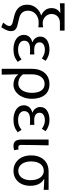

<svg xmlns="http://www.w3.org/2000/svg" viewBox="978 -1814 1042 3038"><g transform="rotate(90 1499.0 -295.0)"><path d="M337 176Q352 158 362 144.5Q372 131 378.5 119.5Q385 108 388 98Q391 88 391 77Q391 65 385.5 55.5Q380 46 366 38Q352 30 327.5 23.5Q303 17 266 9Q223 0 184.5 -14.5Q146 -29 117 -54Q88 -79 71 -116Q54 -153 54 -207Q54 -247 67.5 -282.5Q81 -318 104 -346Q127 -374 157.5 -394Q188 -414 222 -424V-428Q172 -449 140 -489.5Q108 -530 108 -590Q108 -637 129.5 -672.5Q151 -708 189 -728Q167 -728 149 -727.5Q131 -727 113.5 -726Q96 -725 76.5 -724Q57 -723 32 -722V-796H464V-722H337Q310 -722 285.5 -713Q261 -704 242 -687Q223 -670 212 -645Q201 -620 201 -588Q201 -558 213.5 -532.5Q226 -507 245.5 -489Q265 -471 290 -460.5Q315 -450 339 -450Q361 -450 375.5 -451Q390 -452 412 -457V-380Q390 -384 372.5 -385Q355 -386 334 -386Q299 -386 266 -375Q233 -364 207 -342.5Q181 -321 165 -290Q149 -259 149 -219Q149 -178 162 -151.5Q175 -125 198.5 -107.5Q222 -90 253.5 -80.5Q285 -71 323 -64Q363 -56 391.5 -47Q420 -38 438 -24.5Q456 -11 464.5 8.5Q473 28 473 56Q473 81 458 120Q443 159 410 206Z M762 13Q712 13 669.5 1.5Q627 -10 596.5 -31Q566 -52 549 -82Q532 -112 532 -150Q532 -179 541 -201.5Q550 -224 565.5 -240.5Q581 -257 601.5 -268Q622 -279 645 -285V-290Q603 -305 581 -339Q559 -373 559 -411Q559 -448 575.5 -475.5Q592 -503 620.5 -521Q649 -539 686.5 -548Q724 -557 766 -557Q816 -557 860 -541Q904 -525 942 -497L905 -436Q873 -459 840 -471.5Q807 -484 769 -484Q718 -484 684 -462.5Q650 -441 650 -399Q650 -362 679.5 -338.5Q709 -315 775 -315Q791 -315 806.5 -315.5Q822 -316 842 -318V-247Q819 -249 798.5 -249.5Q778 -250 758 -250Q691 -250 657.5 -226Q624 -202 624 -157Q624 -112 662.5 -86Q701 -60 771 -60Q811 -60 846.5 -72Q882 -84 920 -115L959 -54Q910 -16 864.5 -1.5Q819 13 762 13Z M1069 -278Q1069 -348 1088 -400.5Q1107 -453 1139.5 -487.5Q1172 -522 1215.5 -539.5Q1259 -557 1309 -557Q1366 -557 1409.5 -538Q1453 -519 1482.5 -483Q1512 -447 1527.5 -395.5Q1543 -344 1543 -280Q1543 -210 1524 -155.5Q1505 -101 1473.5 -63.5Q1442 -26 1402 -6.5Q1362 13 1319 13Q1274 13 1233.5 -3.5Q1193 -20 1155 -64Q1156 -27 1157 5Q1158 37 1158.5 68Q1159 99 1160 131Q1161 163 1161 199H1069ZM1303 -63Q1333 -63 1360 -78Q1387 -93 1406.5 -120.5Q1426 -148 1437.5 -188Q1449 -228 1449 -279Q1449 -324 1440.5 -361Q1432 -398 1414.5 -424.5Q1397 -451 1370 -465.5Q1343 -480 1305 -480Q1275 -480 1248 -467.5Q1221 -455 1200.5 -429.5Q1180 -404 1168 -365.5Q1156 -327 1156 -276V-137Q1194 -91 1231 -77Q1268 -63 1303 -63Z M1876 13Q1826 13 1783.5 1.5Q1741 -10 1710.5 -31Q1680 -52 1663 -82Q1646 -112 1646 -150Q1646 -179 1655 -201.5Q1664 -224 1679.5 -240.5Q1695 -257 1715.5 -268Q1736 -279 1759 -285V-290Q1717 -305 1695 -339Q1673 -373 1673 -411Q1673 -448 1689.5 -475.5Q1706 -503 1734.5 -521Q1763 -539 1800.5 -548Q1838 -557 1880 -557Q1930 -557 1974 -541Q2018 -525 2056 -497L2019 -436Q1987 -459 1954 -471.5Q1921 -484 1883 -484Q1832 -484 1798 -462.5Q1764 -441 1764 -399Q1764 -362 1793.5 -338.5Q1823 -315 1889 -315Q1905 -315 1920.5 -315.5Q1936 -316 1956 -318V-247Q1933 -249 1912.5 -249.5Q1892 -250 1872 -250Q1805 -250 1771.5 -226Q1738 -202 1738 -157Q1738 -112 1776.5 -86Q1815 -60 1885 -60Q1925 -60 1960.5 -72Q1996 -84 2034 -115L2073 -54Q2024 -16 1978.5 -1.5Q1933 13 1876 13Z M2291 13Q2234 13 2211 -19.5Q2188 -52 2188 -113V-543H2280Q2278 -432 2275.5 -318.5Q2273 -205 2273 -106Q2273 -83 2283.5 -73Q2294 -63 2311 -63Q2326 -63 2344 -69L2357 0Q2345 6 2329.5 9.5Q2314 13 2291 13Z M2683 13Q2634 13 2589.5 -5.5Q2545 -24 2511.5 -59Q2478 -94 2458.5 -146Q2439 -198 2439 -265Q2439 -337 2459.5 -389Q2480 -441 2514.5 -475.5Q2549 -510 2594 -526.5Q2639 -543 2687 -543H2984V-465Q2938 -469 2898 -471Q2858 -473 2813 -474V-470Q2864 -441 2892 -386.5Q2920 -332 2920 -254Q2920 -191 2901.5 -141Q2883 -91 2851 -57Q2819 -23 2776 -5Q2733 13 2683 13ZM2684 -63Q2749 -63 2790 -116Q2831 -169 2831 -261Q2831 -302 2821.5 -339Q2812 -376 2793.5 -404.5Q2775 -433 2747.5 -450Q2720 -467 2685 -467Q2653 -467 2625 -454.5Q2597 -442 2577 -417Q2557 -392 2545.5 -354Q2534 -316 2534 -265Q2534 -218 2545 -181Q2556 -144 2576 -117.5Q2596 -91 2623.5 -77Q2651 -63 2684 -63Z"/></g></svg>

Font: SpoqaHanSans-Regular
Style: Regular
Weight: 400
Designer: [Spoqa Han Sans] Dong-huui Kim \uAE40 \uB3D9 \uD718  Younghwa Kang \uAC15 \uC601 \uD654  [Noto Sans] Ryoko NISHIZUKA \u8
Foundry: Spoqa (http://www.spoqa-han-sans.com)
Version: Version 2.000